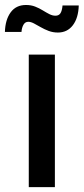

<svg xmlns="http://www.w3.org/2000/svg" viewBox="-47 -766 342 786"><path d="M70.8 0V-542.5H177.7V0ZM189.9 -632.8Q169.9 -632.8 152.3 -639.4Q134.8 -646 119.6 -654.8Q104.5 -663.6 91.8 -670.2Q79.1 -676.8 68.8 -676.8Q55.7 -676.8 48.8 -664.3Q42 -651.9 41 -635.3H-26.9Q-25.4 -685.1 -3.4 -715.3Q18.6 -745.6 59.6 -745.6Q80.1 -745.6 96.9 -739Q113.8 -732.4 127.9 -723.6Q142.1 -714.8 154.8 -708.3Q167.5 -701.7 180.2 -701.7Q193.8 -701.7 200.4 -711.7Q207 -721.7 209 -743.7H275.4Q273.9 -692.4 251.2 -662.6Q228.5 -632.8 189.9 -632.8Z"/></svg>

Font: Inter 16pt Medium
Style: Regular
Weight: 500
Version: Version 4.001;git-66647c0bb